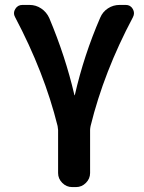

<svg xmlns="http://www.w3.org/2000/svg" viewBox="-20 -540 585 780"><path d="M214 -28Q160 -246 41 -471Q32 -487 42 -503.5Q52 -520 71 -520H100Q126 -520 147.5 -505.5Q169 -491 180 -467Q246 -310 282 -155Q282 -153 283 -153Q284 -153 284 -154Q321 -316 387 -468Q397 -492 418.5 -506Q440 -520 466 -520H491Q510 -520 519.5 -503.5Q529 -487 520 -470Q402 -248 348 -28Q346 -18 346 -12V163Q346 186 329 203Q312 220 289 220H273Q250 220 233 203Q216 186 216 163V-12Q216 -16 214 -28Z"/></svg>

Font: Rounded Mplus 1c Bold
Style: Bold
Weight: 700
Version: Version 1.059.20150529